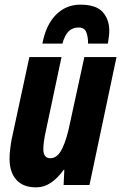

<svg xmlns="http://www.w3.org/2000/svg" viewBox="-20 -794 520 824"><path d="M134 10Q79 10 50 -22.5Q21 -55 21 -113Q21 -131 23.5 -152.5Q26 -174 30 -196L106 -549H244L177 -233Q166 -184 166 -153Q166 -115 196 -115Q227 -115 247 -156.5Q267 -198 280 -264L342 -549H480L364 0H253L256 -65H253Q229 -31 199.5 -10.5Q170 10 134 10ZM162 -607Q177 -687 220 -730.5Q263 -774 325 -774Q392 -774 420.5 -742.5Q449 -711 449 -662Q449 -649 447 -635Q445 -621 443 -607H358Q358 -637 350 -656.5Q342 -676 317 -676Q292 -676 275 -660Q258 -644 248 -607Z"/></svg>

Font: Noto Sans ExtraCondensed ExtraBold
Style: Italic
Weight: 800
Width: 2
Italic angle: -12°
Designer: Monotype Design Team
Foundry: Monotype Imaging Inc.
Version: Version 2.013; ttfautohint (v1.8.4.7-5d5b)